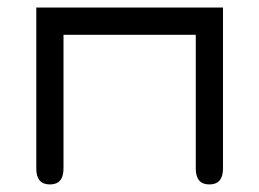

<svg xmlns="http://www.w3.org/2000/svg" viewBox="-20 -481 686 508"><path d="M76 -35V-461H570V-35Q570 7 534 7Q498 7 498 -35V-389H148V-35Q148 7 112 7Q76 7 76 -35Z"/></svg>

Font: Jura SemiBold
Style: Regular
Weight: 600
Designer: Daniel Johnson, Alexei Vanyashin
Foundry: Daniel Johnson
Version: Version 5.103